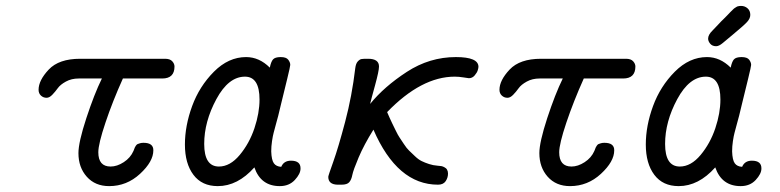

<svg xmlns="http://www.w3.org/2000/svg" viewBox="-20 -631 2665 656"><path d="M111.8 -324.2Q111.8 -356.4 146.5 -393.3Q181.2 -430.2 253.9 -430.2H543.9Q561 -430.2 568.6 -421.6Q576.2 -413.1 576.2 -403.8Q576.2 -362.8 534.2 -362.8H399.9Q364.7 -284.7 340.3 -211.9Q315.9 -139.2 315.9 -110.8Q315.9 -62 357.9 -62Q379.9 -62 402.8 -76.9Q425.8 -91.8 436 -115.2L438 -120.1Q439.9 -125 440.4 -126.5Q440.9 -127.9 443.8 -132.6Q446.8 -137.2 450 -138.7Q453.1 -140.1 458.5 -141.6Q463.9 -143.1 470.2 -143.1Q504.4 -143.1 503.9 -117.2Q503.9 -79.1 458.5 -37.1Q413.1 4.9 353 4.9Q305.2 4.9 276.6 -27.1Q248 -59.1 248 -107.9Q248 -145 274.9 -227.1Q301.8 -309.1 328.1 -362.8H249Q224.1 -362.8 205.1 -352.3Q186 -341.8 177.5 -329.8Q168.9 -317.9 158.9 -307.4Q148.9 -296.9 139.2 -296.9Q127.9 -296.9 119.9 -304.4Q111.8 -312 111.8 -324.2Z M611.8 -137.2Q611.8 -201.2 636.5 -268.6Q661.1 -335.9 710.9 -386Q760.7 -436 820.8 -436Q865.7 -436 901.9 -399.9Q905.8 -419.9 912.8 -428Q919.9 -436 939 -436Q958 -436 964.8 -427Q971.7 -418 971.7 -409.2Q971.7 -404.3 961.2 -361.1Q950.7 -317.9 940.7 -277.3Q930.7 -236.8 930.7 -235.8Q928.7 -229 923.3 -208.5Q918 -188 915 -177.5Q912.1 -167 909.4 -148.9Q906.7 -130.9 906.7 -113.8Q907.7 -84 915.8 -73Q923.8 -62 940.9 -61Q949.7 -82 974.1 -82Q1007.3 -82 1006.8 -55.2Q1006.8 -37.1 987.3 -16.1Q967.8 4.9 936 4.9Q871.1 4.9 849.1 -59.1Q792 4.9 724.1 4.9Q669.9 4.9 640.9 -33.7Q611.8 -72.3 611.8 -137.2ZM677.7 -139.2Q677.7 -62 728 -62Q766.1 -62 799.1 -101.6Q832 -141.1 849.4 -193.1Q866.7 -245.1 866.7 -291Q866.7 -369.1 816.9 -369.1Q760.7 -369.1 719.2 -292.2Q677.7 -215.3 677.7 -139.2Z M1101.6 -26.9Q1101.6 -30.8 1118.7 -78.4Q1135.7 -126 1159.2 -214.6Q1182.6 -303.2 1193.8 -397.9Q1195.8 -414.1 1202.4 -421.1Q1209 -428.2 1214.8 -429.2Q1220.7 -430.2 1233.9 -430.2H1237.8Q1274.9 -430.2 1274.9 -403.8Q1274.9 -388.7 1261.5 -339.8Q1248 -291 1244.6 -275.9Q1292.5 -335 1370.1 -385.5Q1447.8 -436 1537.6 -436Q1614.7 -436 1614.7 -402.8Q1614.7 -398.9 1612.3 -390.9Q1609.9 -382.8 1601.8 -373.3Q1593.8 -363.8 1582 -363.8Q1579.1 -363.8 1563.5 -366.5Q1547.9 -369.1 1533.7 -369.1Q1419.9 -369.1 1302.7 -248Q1302.7 -247.1 1310.3 -230.5Q1317.9 -213.9 1320.3 -209Q1322.8 -204.1 1331.3 -186.5Q1339.8 -168.9 1344.7 -161.9Q1349.6 -154.8 1359.6 -139.4Q1369.6 -124 1377.7 -116.5Q1385.7 -108.9 1397.7 -97.4Q1409.7 -85.9 1420.7 -80.6Q1431.6 -75.2 1445.8 -70.6Q1460 -65.9 1474.6 -64.9Q1475.6 -64.9 1478.3 -64.5Q1481 -64 1482.9 -64Q1484.9 -64 1487.8 -63.5Q1490.7 -63 1493.2 -62Q1495.6 -61 1498.3 -59.6Q1501 -58.1 1503.4 -56.2Q1505.9 -54.2 1507.3 -51.5Q1508.8 -48.8 1509.8 -45.4Q1510.7 -42 1510.7 -38.1Q1510.7 -23.9 1502.7 -12Q1494.6 0 1476.6 0Q1337.4 0 1255.9 -188Q1223.6 -136.2 1205.3 -93Q1187 -49.8 1183.8 -33.4Q1180.7 -17.1 1173.3 -8.5Q1166 0 1147 0H1132.8Q1101.6 -1 1101.6 -26.9Z M1686.5 -324.2Q1686.5 -356.4 1721.2 -393.3Q1755.9 -430.2 1828.6 -430.2H2118.7Q2135.7 -430.2 2143.3 -421.6Q2150.9 -413.1 2150.9 -403.8Q2150.9 -362.8 2108.9 -362.8H1974.6Q1939.5 -284.7 1915 -211.9Q1890.6 -139.2 1890.6 -110.8Q1890.6 -62 1932.6 -62Q1954.6 -62 1977.5 -76.9Q2000.5 -91.8 2010.7 -115.2L2012.7 -120.1Q2014.6 -125 2015.1 -126.5Q2015.6 -127.9 2018.6 -132.6Q2021.5 -137.2 2024.7 -138.7Q2027.8 -140.1 2033.2 -141.6Q2038.6 -143.1 2044.9 -143.1Q2079.1 -143.1 2078.6 -117.2Q2078.6 -79.1 2033.2 -37.1Q1987.8 4.9 1927.7 4.9Q1879.9 4.9 1851.3 -27.1Q1822.8 -59.1 1822.8 -107.9Q1822.8 -145 1849.6 -227.1Q1876.5 -309.1 1902.8 -362.8H1823.7Q1798.8 -362.8 1779.8 -352.3Q1760.7 -341.8 1752.2 -329.8Q1743.7 -317.9 1733.6 -307.4Q1723.6 -296.9 1713.9 -296.9Q1702.6 -296.9 1694.6 -304.4Q1686.5 -312 1686.5 -324.2Z M2186.5 -137.2Q2186.5 -201.2 2211.2 -268.6Q2235.8 -335.9 2285.6 -386Q2335.4 -436 2395.5 -436Q2440.4 -436 2476.6 -399.9Q2480.5 -419.9 2487.5 -428Q2494.6 -436 2513.7 -436Q2532.7 -436 2539.6 -427Q2546.4 -418 2546.4 -409.2Q2546.4 -404.3 2535.9 -361.1Q2525.4 -317.9 2515.4 -277.3Q2505.4 -236.8 2505.4 -235.8Q2503.4 -229 2498 -208.5Q2492.7 -188 2489.7 -177.5Q2486.8 -167 2484.1 -148.9Q2481.4 -130.9 2481.4 -113.8Q2482.4 -84 2490.5 -73Q2498.5 -62 2515.6 -61Q2524.4 -82 2548.8 -82Q2582 -82 2581.5 -55.2Q2581.5 -37.1 2562 -16.1Q2542.5 4.9 2510.7 4.9Q2445.8 4.9 2423.8 -59.1Q2366.7 4.9 2298.8 4.9Q2244.6 4.9 2215.6 -33.7Q2186.5 -72.3 2186.5 -137.2ZM2252.4 -139.2Q2252.4 -62 2302.7 -62Q2340.8 -62 2373.8 -101.6Q2406.7 -141.1 2424.1 -193.1Q2441.4 -245.1 2441.4 -291Q2441.4 -369.1 2391.6 -369.1Q2335.4 -369.1 2293.9 -292.2Q2252.4 -215.3 2252.4 -139.2ZM2399.4 -499Q2399.4 -512.2 2414.6 -526.9Q2424.3 -536.6 2434.6 -547.9Q2444.8 -559.1 2451.2 -564.9Q2457.5 -570.8 2464.6 -578.4Q2471.7 -585.9 2475.1 -589.4Q2478.5 -592.8 2483.2 -597.4Q2487.8 -602.1 2490.2 -603.5Q2492.7 -605 2495.6 -606.9Q2498.5 -608.9 2501 -609.4Q2503.4 -609.9 2506.1 -610.4Q2508.8 -610.8 2511.7 -610.8Q2524.9 -610.8 2534.2 -602.5Q2543.5 -594.2 2543.5 -580.1Q2543.5 -567.9 2532.5 -555.9Q2521.5 -543.9 2484.4 -513.2Q2462.4 -495.1 2449.5 -484.1Q2436.5 -473.1 2426.8 -473.1Q2413.6 -473.1 2406.5 -481.7Q2399.4 -490.2 2399.4 -499Z"/></svg>

Font: CMU Typewriter Text
Style: Italic
Weight: 500
Italic angle: -14.04°
Version: Version 0.7.0